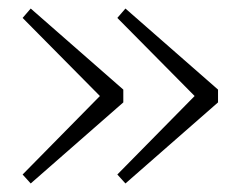

<svg xmlns="http://www.w3.org/2000/svg" viewBox="-20 -488 562 450"><path d="M274 -468 491 -278V-248L274 -58L255 -79L449 -276V-250L255 -446ZM52 -468 269 -278V-248L52 -58L33 -79L227 -276V-250L33 -446Z"/></svg>

Font: Source Serif 4 Light
Style: Regular
Weight: 300
Designer: Frank Grießhammer
Foundry: Adobe Systems Incorporated
Version: Version 4.004;hotconv 1.0.116;makeotfexe 2.5.65601